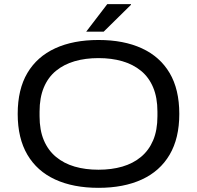

<svg xmlns="http://www.w3.org/2000/svg" viewBox="-20 -890 946 922"><path d="M453 12Q332 12 245 -28Q158 -68 111.5 -147Q65 -226 65 -343Q65 -461 111.5 -539.5Q158 -618 245 -658Q332 -698 453 -698Q574 -698 661 -658Q748 -618 794.5 -539.5Q841 -461 841 -343Q841 -226 794.5 -147Q748 -68 661 -28Q574 12 453 12ZM453 -75Q516 -75 567.5 -90Q619 -105 657 -136.5Q695 -168 715.5 -216.5Q736 -265 736 -332V-354Q736 -421 715.5 -470Q695 -519 657 -550Q619 -581 567.5 -596Q516 -611 453 -611Q390 -611 338.5 -596Q287 -581 249 -550Q211 -519 190.5 -470Q170 -421 170 -354V-332Q170 -265 190.5 -216.5Q211 -168 249 -136.5Q287 -105 338.5 -90Q390 -75 453 -75ZM394 -738 495 -870H609V-867L478 -738Z"/></svg>

Font: Archivo SemiExpanded
Style: Regular
Weight: 400
Width: 6
Designer: Hector Gatti
Foundry: Omnibus-Type
Version: Version 2.001